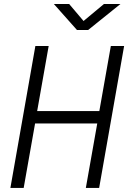

<svg xmlns="http://www.w3.org/2000/svg" viewBox="-20 -918 626 938"><path d="M399.4 0 455.1 -314.9H151.4L95.7 0H30.8L152.8 -693.4H217.8L161.6 -375.5H465.3L521.5 -693.4H586.4L464.4 0ZM356 -771.5 243.2 -898.4H317.9L388.2 -815.4L487.8 -898.4H568.4L410.6 -771.5Z"/></svg>

Font: Cascadia Code Light
Style: Italic
Weight: 300
Italic angle: -10°
Monospace: yes
Designer: Aaron Bell
Foundry: Saja Typeworks
Version: Version 2404.023; ttfautohint (v1.8.4)